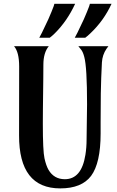

<svg xmlns="http://www.w3.org/2000/svg" viewBox="-20 -993 625 1022"><path d="M440.9 -250.5 443.4 -438Q443.4 -634.8 428.7 -689.5Q421.9 -715.8 412.4 -728Q402.8 -740.2 397 -747.1H557.1L546.9 -733.4Q524.9 -701.2 522.5 -660.6Q520 -620.1 518.8 -578.6Q517.6 -537.1 516.6 -496.1Q515.6 -427.2 515.6 -342.3V-282.7Q515.6 -125 464.8 -56.6Q414.6 9.8 300.8 9.8Q80.6 9.8 81.5 -272.9L82 -638.7Q82 -715.8 54.7 -747.1H239.7Q210.9 -712.4 210.9 -648.4Q210.9 -611.3 210.4 -572.3L208.5 -416Q208 -377.4 208 -336.4Q208 -189.5 216.8 -150.1Q225.6 -110.8 238.3 -88.9Q267.6 -39.1 325.2 -39.1Q414.1 -39.1 434.6 -168.9Q440.9 -207.5 440.9 -250.5ZM379.9 -972.7Q337.9 -881.3 271.5 -815.4Q254.9 -799.3 244.6 -792H189Q194.8 -802.2 203.1 -818.8Q227.1 -868.2 237.3 -890.6Q237.3 -890.6 253.9 -929.7Q269.5 -967.8 269.5 -972.7ZM573.7 -972.7Q532.7 -883.3 460.9 -815.4Q443.8 -799.3 433.6 -792H377.9Q383.8 -802.2 392.1 -818.8Q416 -868.2 426.3 -890.6Q426.3 -890.6 442.9 -929.7Q458.5 -967.8 458.5 -972.7Z"/></svg>

Font: Amarante
Style: Regular
Weight: 400
Designer: Karolina Lach
Foundry: Sorkin Type Co.
Version: Version 1.001